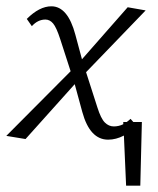

<svg xmlns="http://www.w3.org/2000/svg" viewBox="-24 -438 501 609"><path d="M390 -61 399 -51H426L421 151H376L369 -8Q344 5 319 5Q261 5 237 -83L213 -171L57 3L-4 -7L200 -212L167 -314Q155 -351 144.5 -363.5Q134 -376 120 -376Q96 -376 77 -355L61 -378Q101 -418 139 -418Q191 -418 215 -328L236 -250L381 -415L438 -405L249 -209L285 -97Q296 -62 308.5 -49.5Q321 -37 337 -37Q353 -37 367 -44V-51H378Q386 -57 390 -61Z"/></svg>

Font: EauTestInfant Semilight
Style: Italic
Weight: 300
Italic angle: -12°
Designer: Christian Thalmann (Catharsis Fonts)
Version: Version 0.001;PS 000.001;hotconv 1.0.88;makeotf.lib2.5.64775